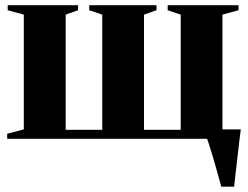

<svg xmlns="http://www.w3.org/2000/svg" viewBox="-20 -522 932 722"><path d="M812 180Q807 161.5 800 136Q793 110.5 785.2 84Q777.5 57.5 770.2 34.2Q763 11 758 -3L741.5 -35.5H885.5Q883 -16 880.2 6.5Q877.5 29 874.8 52.8Q872 76.5 869.5 99.5Q867 122.5 864.5 143Q862 163.5 860.5 180ZM7 0V-19L69.5 -35.5V-467L9 -483.5V-502.5H273.5V-483.5L227 -467V-34H364.5V-467L315.5 -483.5V-502.5H568.5V-483.5L521.5 -467V-34H659.5V-467L610.5 -483.5V-502.5H877V-483.5L816.5 -467V-35.5L879 -19V0Z"/></svg>

Font: Merriweather 144pt ExtraBold
Style: Regular
Weight: 800
Version: Version 2.100